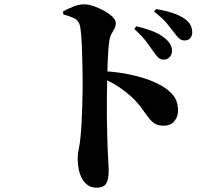

<svg xmlns="http://www.w3.org/2000/svg" viewBox="-20 -817 1040 892"><path d="M739 -540Q726 -540 716 -549Q706 -558 694 -576Q680 -596 660 -623Q640 -650 604 -682L613 -695Q656 -685 691.5 -671Q727 -657 751 -635Q767 -621 773 -607.5Q779 -594 779 -579Q779 -563 768 -551.5Q757 -540 739 -540ZM429 55Q400 55 380.5 37.5Q361 20 351 -10.5Q341 -41 341 -83Q341 -104 346 -125.5Q351 -147 354 -181Q357 -209 359 -245Q361 -281 362 -317.5Q363 -354 363.5 -386Q364 -418 364 -439Q364 -471 363 -508.5Q362 -546 361 -582.5Q360 -619 357.5 -649.5Q355 -680 352 -696Q346 -722 324 -732.5Q302 -743 274 -750L273 -764Q295 -776 321 -786.5Q347 -797 370 -797Q390 -797 415 -788.5Q440 -780 463.5 -767Q487 -754 502.5 -739Q518 -724 518 -710Q518 -695 511.5 -683.5Q505 -672 498.5 -660.5Q492 -649 488 -629Q485 -608 483 -581Q481 -554 480 -521.5Q479 -489 478 -453Q477 -407 476.5 -362.5Q476 -318 476.5 -276Q477 -234 478 -197Q479 -160 480 -128Q482 -89 483.5 -63Q485 -37 485 -27Q485 17 473 36Q461 55 429 55ZM741 -233Q714 -233 698 -243.5Q682 -254 668 -273Q654 -292 635.5 -317.5Q617 -343 587 -371Q562 -393 531.5 -413.5Q501 -434 453 -455V-487Q537 -483 610.5 -464.5Q684 -446 730 -419Q765 -399 786 -372.5Q807 -346 807 -301Q807 -274 789.5 -253.5Q772 -233 741 -233ZM838 -629Q822 -629 811.5 -639Q801 -649 787 -668Q774 -685 755.5 -708Q737 -731 696 -763L704 -775Q748 -768 782.5 -756.5Q817 -745 839 -729Q858 -715 865.5 -699.5Q873 -684 873 -667Q873 -650 863.5 -639.5Q854 -629 838 -629Z"/></svg>

Font: Noto Serif JP ExtraBold
Style: Regular
Weight: 800
Designer: Ryoko NISHIZUKA 西塚涼子 (kana & ideographs); Frank Grießhammer (Latin, Greek & Cyrillic); Wenlong ZHANG 张文龙 (bopomofo); San
Foundry: Adobe
Version: Version 2.003-H1;hotconv 1.1.1;makeotfexe 2.6.0